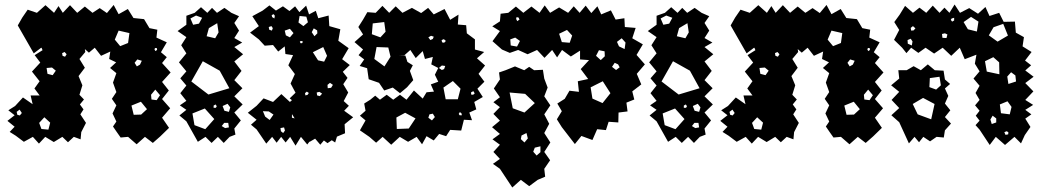

<svg xmlns="http://www.w3.org/2000/svg" viewBox="-20 -618 4626 853"><path d="M79 -470 59 -505 79 -540 103 -575 144 -561 182 -595 220 -561 240 -591 259 -561 291 -595 323 -561 357 -589 391 -561 423 -582 455 -560 485 -596 507 -555 548 -578 573 -538 620 -533 644 -493 679 -486 675 -451 721 -430 695 -386 721 -364 700 -338 738 -296 700 -254 730 -216 700 -178 736 -137 700 -95 731 -50 692 -12 659 17 624 -10 587 23 549 -10 516 -7 497 -34 482 -56 497 -78 480 -114 497 -150 477 -179 497 -209 482 -251 497 -293 469 -316 496 -341 465 -356 470 -389 429 -370 401 -406 375 -384 357 -400 359 -387 333 -356 357 -317 329 -280 346 -239 333 -197 353 -176 335 -154 351 -132 337 -110 362 -72 341 -31 338 1 308 -10 282 14 257 -10 219 13 181 -10 153 20 126 -10 86 12 50 -15 23 -32 45 -55 13 -81 45 -106 17 -128 47 -147 82 -185 125 -155 116 -194H156L133 -225L156 -257L122 -300L159 -340L134 -373L169 -395L165 -405L163 -406L130 -381ZM555 -471 507 -482 490 -442 514 -413 549 -427ZM677 -404 670 -405 666 -400 670 -391 678 -396ZM276 -377 267 -387 256 -382 258 -370 269 -366ZM610 -348 590 -354 578 -339 588 -323 602 -331ZM228 -304 211 -318 187 -316 191 -290 214 -284ZM691 -195 670 -220 651 -197 653 -176 676 -173ZM633 -133 606 -166 564 -149 574 -108 607 -109ZM77 -116 67 -131 54 -121 57 -108 68 -105ZM203 -73 177 -97 154 -72 164 -45 195 -42Z M808 -79 777 -105 808 -130 779 -150 808 -170 781 -204 808 -238 781 -270 808 -301 775 -341 808 -381 785 -417 808 -453 769 -480 808 -508V-548L845 -561L873 -586L901 -561L922 -583L944 -561L977 -583L1008 -561L1042 -546L1021 -516L1042 -482L1021 -449L1056 -429L1021 -409L1060 -377L1021 -345L1053 -303L1021 -262L1057 -226L1021 -190L1058 -154L1021 -118L1050 -83L1021 -47L1026 -20L1000 -10L974 17L948 -10L920 17L893 -10L859 12ZM878 -539 851 -549 826 -536 838 -508 864 -513ZM945 -515 908 -493 898 -457 936 -448 951 -474ZM956 -304 881 -346 830 -256 906 -198 999 -226ZM991 -157 969 -147 977 -126 997 -121 1003 -141ZM938 -154 929 -149V-139H939L943 -146ZM932 -89 890 -136 835 -114 844 -62 892 -44ZM994 -72H976L965 -58L980 -49L997 -52Z M1120 -43 1095 -64 1120 -86 1081 -117 1120 -148 1151 -181 1193 -165 1230 -200 1268 -165 1277 -173 1267 -181 1293 -206 1271 -247 1290 -289 1261 -328 1282 -373 1248 -378 1245 -412 1216 -389 1193 -418 1156 -415 1130 -443 1091 -473 1130 -502 1101 -546 1147 -571 1177 -594 1206 -571 1237 -590 1266 -569 1291 -590 1310 -564 1340 -593 1353 -554 1383 -570 1394 -537 1440 -549 1443 -502 1492 -488 1483 -437 1529 -404 1500 -355 1534 -329 1503 -299 1524 -272 1505 -244 1527 -207 1507 -169 1530 -148 1509 -126 1549 -97 1511 -66 1513 -26 1477 -11 1469 15 1454 5 1435 18 1419 6 1403 25 1380 -2 1356 12 1355 11 1345 24 1317 -10 1293 29 1269 -10 1249 15 1229 -10 1209 16 1189 -10 1163 20ZM1201 -548 1196 -555 1187 -551 1189 -542 1199 -536ZM1341 -544 1311 -547 1306 -518 1328 -502 1348 -519ZM1192 -493 1186 -502 1174 -498 1176 -486 1188 -482ZM1389 -483 1374 -492 1365 -475 1377 -457 1390 -470ZM1284 -471 1268 -490 1245 -482 1250 -461 1268 -452ZM1326 -433 1319 -436 1312 -434 1315 -426H1322ZM1433 -370 1416 -409 1370 -386 1393 -350 1420 -344ZM1446 -250 1435 -241 1436 -226 1451 -228 1459 -241ZM1352 -205 1343 -211 1335 -204 1337 -194 1347 -197ZM1411 -202 1399 -210 1387 -207 1389 -194 1401 -191ZM1195 -109 1174 -123 1148 -124 1158 -100 1178 -85ZM1277 -95 1289 -92 1278 -110 1277 -109ZM1242 -52 1226 -49 1228 -35 1238 -27 1246 -38Z M1751 -371H1781L1790 -343L1814 -328L1801 -303L1816 -262L1788 -230L1757 -204L1725 -229L1687 -216L1664 -250L1618 -266L1611 -315L1578 -325L1598 -354L1573 -373L1593 -398L1555 -431L1593 -465L1572 -498L1593 -531L1612 -564L1649 -561L1679 -592L1709 -561L1738 -590L1768 -561L1810 -583L1851 -560L1882 -583L1907 -554L1955 -578L1980 -530L2017 -553L2014 -509L2051 -506L2054 -470L2090 -443V-398L2131 -387L2099 -359L2135 -327L2106 -290L2132 -255L2101 -224L2125 -187L2087 -165L2096 -132L2065 -118L2077 -84L2041 -86L2029 -38L1980 -41L1962 -13L1931 -23L1907 6L1875 -13L1855 23L1831 -10L1793 12L1756 -10L1718 25L1680 -10L1651 16L1621 -10L1579 -39L1604 -83L1579 -104L1604 -126L1598 -158L1625 -175L1647 -193L1668 -175L1698 -197L1727 -175L1757 -197L1786 -175L1819 -216L1858 -180L1875 -208L1908 -211L1894 -243L1927 -255L1912 -286L1927 -316L1896 -332L1903 -365L1868 -356L1858 -391L1827 -360L1803 -396L1776 -372ZM1687 -520 1636 -514 1632 -466 1670 -452 1693 -477ZM1907 -455 1895 -459 1883 -452 1892 -440 1903 -445ZM1952 -444 1942 -440 1944 -430 1953 -428 1961 -436ZM1705 -407 1653 -409 1643 -356 1688 -323 1715 -366ZM1958 -325 1943 -327 1930 -316 1943 -307 1953 -311ZM2026 -224 1992 -258 1950 -229 1960 -177H2014ZM2083 -213 2073 -208V-198L2082 -197L2089 -203ZM2030 -115 2023 -120 2018 -112 2022 -106H2032ZM1780 -117 1741 -96 1743 -45 1796 -47 1826 -92ZM1903 -113 1888 -110 1883 -95 1899 -83 1912 -98Z M2476 -53 2454 -88 2476 -124 2456 -158 2489 -179 2510 -215 2552 -210 2547 -257 2593 -267 2560 -311 2597 -351 2557 -354V-393L2516 -367L2477 -396L2455 -363L2433 -396L2399 -361L2366 -396L2324 -377L2282 -396L2245 -383L2210 -398L2168 -435L2201 -480L2167 -501L2201 -523L2204 -557L2238 -561L2272 -589L2305 -561L2341 -589L2377 -561L2400 -594L2424 -561L2464 -585L2504 -561L2529 -590L2555 -561L2582 -593L2607 -560L2634 -590L2651 -554L2694 -572L2715 -531L2754 -537L2756 -498L2804 -494L2789 -448L2836 -421L2808 -374L2845 -332L2809 -290L2829 -243L2789 -212L2798 -176L2763 -162L2768 -123L2728 -118L2727 -74L2684 -77L2672 -40L2633 -44L2612 4L2563 -14L2534 22ZM2284 -540 2275 -542 2273 -534 2278 -524 2288 -531ZM2522 -460 2499 -485 2464 -468 2476 -431 2511 -428ZM2290 -436 2269 -451 2247 -443 2249 -416 2277 -411ZM2759 -429 2742 -448 2721 -432 2730 -412 2755 -400ZM2666 -390 2641 -395 2628 -370 2649 -351 2667 -368ZM2726 -332 2711 -339 2699 -321 2717 -307 2733 -319ZM2201 132 2170 110 2201 88 2172 57 2201 25 2168 1 2201 -23 2166 -53 2201 -82 2172 -112 2201 -142 2172 -164 2201 -186 2174 -225 2201 -265 2197 -296 2226 -306 2268 -323 2309 -306 2331 -321 2353 -306 2392 -308 2398 -269 2413 -229 2398 -190 2425 -150 2398 -110 2420 -68 2398 -27 2425 15 2398 57 2424 94 2398 132 2402 167 2369 181 2331 209 2294 181 2256 215ZM2692 -204 2658 -257 2604 -230 2612 -180 2657 -160ZM2313 -201 2244 -207 2258 -137 2310 -118 2356 -160ZM2319 -27 2297 -16 2294 0 2310 15 2325 -3ZM2381 32 2356 38 2349 56 2364 73 2381 58Z M2897 -79 2866 -105 2897 -130 2868 -150 2897 -170 2870 -204 2897 -238 2870 -270 2897 -301 2864 -341 2897 -381 2874 -417 2897 -453 2858 -480 2897 -508V-548L2934 -561L2962 -586L2990 -561L3011 -583L3033 -561L3066 -583L3097 -561L3131 -546L3110 -516L3131 -482L3110 -449L3145 -429L3110 -409L3149 -377L3110 -345L3142 -303L3110 -262L3146 -226L3110 -190L3147 -154L3110 -118L3139 -83L3110 -47L3115 -20L3089 -10L3063 17L3037 -10L3009 17L2982 -10L2948 12ZM2967 -539 2940 -549 2915 -536 2927 -508 2953 -513ZM3034 -515 2997 -493 2987 -457 3025 -448 3040 -474ZM3045 -304 2970 -346 2919 -256 2995 -198 3088 -226ZM3080 -157 3058 -147 3066 -126 3086 -121 3092 -141ZM3027 -154 3018 -149V-139H3028L3032 -146ZM3021 -89 2979 -136 2924 -114 2933 -62 2981 -44ZM3083 -72H3065L3054 -58L3069 -49L3086 -52Z M3246 -470 3226 -505 3246 -540 3270 -575 3311 -561 3349 -595 3387 -561 3407 -591 3426 -561 3458 -595 3490 -561 3524 -589 3558 -561 3590 -582 3622 -560 3652 -596 3674 -555 3715 -578 3740 -538 3787 -533 3811 -493 3846 -486 3842 -451 3888 -430 3862 -386 3888 -364 3867 -338 3905 -296 3867 -254 3897 -216 3867 -178 3903 -137 3867 -95 3898 -50 3859 -12 3826 17 3791 -10 3754 23 3716 -10 3683 -7 3664 -34 3649 -56 3664 -78 3647 -114 3664 -150 3644 -179 3664 -209 3649 -251 3664 -293 3636 -316 3663 -341 3632 -356 3637 -389 3596 -370 3568 -406 3542 -384 3524 -400 3526 -387 3500 -356 3524 -317 3496 -280 3513 -239 3500 -197 3520 -176 3502 -154 3518 -132 3504 -110 3529 -72 3508 -31 3505 1 3475 -10 3449 14 3424 -10 3386 13 3348 -10 3320 20 3293 -10 3253 12 3217 -15 3190 -32 3212 -55 3180 -81 3212 -106 3184 -128 3214 -147 3249 -185 3292 -155 3283 -194H3323L3300 -225L3323 -257L3289 -300L3326 -340L3301 -373L3336 -395L3332 -405L3330 -406L3297 -381ZM3722 -471 3674 -482 3657 -442 3681 -413 3716 -427ZM3844 -404 3837 -405 3833 -400 3837 -391 3845 -396ZM3443 -377 3434 -387 3423 -382 3425 -370 3436 -366ZM3777 -348 3757 -354 3745 -339 3755 -323 3769 -331ZM3395 -304 3378 -318 3354 -316 3358 -290 3381 -284ZM3858 -195 3837 -220 3818 -197 3820 -176 3843 -173ZM3800 -133 3773 -166 3731 -149 3741 -108 3774 -109ZM3244 -116 3234 -131 3221 -121 3224 -108 3235 -105ZM3370 -73 3344 -97 3321 -72 3331 -45 3362 -42Z M4332 -42 4314 -62 4332 -82 4315 -104 4332 -126 4312 -150 4332 -174 4314 -205 4332 -237 4305 -269 4332 -301 4311 -335 4318 -375 4266 -355 4244 -406 4206 -370 4168 -406 4130 -380 4092 -406 4060 -383 4028 -406 4007 -382 3988 -406 3952 -441 3975 -485 3953 -520 3977 -553 4001 -592 4036 -561 4065 -584 4095 -561 4124 -593 4154 -561 4176 -584 4198 -561 4221 -598 4245 -561 4286 -582 4325 -557 4358 -587 4376 -547 4419 -561 4439 -521 4489 -522 4493 -473 4529 -453 4523 -412 4563 -387 4534 -349 4561 -328 4535 -305 4572 -277 4535 -249 4571 -212 4535 -174 4570 -152 4535 -130 4562 -110 4535 -91 4558 -54 4533 -18 4516 19 4487 -10 4445 26 4404 -10 4377 26ZM4327 -522 4294 -543 4261 -520 4280 -488 4320 -478ZM4219 -539 4208 -536 4204 -530 4210 -522 4219 -527ZM4437 -512 4394 -497 4373 -461 4412 -433 4458 -460ZM4047 -492 4036 -502 4026 -494 4028 -482 4039 -483ZM4189 -465 4178 -470 4165 -467 4167 -450 4185 -449ZM4034 -434 4026 -446 4012 -440 4013 -424 4031 -416ZM4393 -364 4356 -346 4364 -300 4420 -288 4419 -341ZM3975 -75 3940 -106 3975 -138 3941 -174 3975 -210 3939 -239 3975 -269 3971 -306H4008L4039 -324L4071 -306L4102 -332L4133 -306L4172 -304L4178 -265L4201 -245L4178 -225L4193 -192L4178 -158L4202 -128L4178 -98L4205 -69L4178 -39L4173 -7L4141 -10L4112 10L4082 -10L4063 14L4043 -10L4018 19ZM4491 -283 4472 -297 4455 -278 4460 -245 4494 -256ZM4154 -277 4111 -271 4109 -231 4139 -220 4160 -239ZM4132 -156 4081 -183 4035 -156 4057 -110 4117 -88ZM4456 -168 4422 -154 4427 -115 4466 -110 4474 -143ZM4406 -92 4390 -104 4380 -87 4386 -67 4406 -74ZM4460 -30 4453 -35 4442 -31 4447 -19 4459 -21Z"/></svg>

Font: Rubik Gemstones
Style: Regular
Weight: 400
Designer: Hubert and Fischer, NaN
Foundry: Hubert and Fischer, NaN
Version: Version 2.200